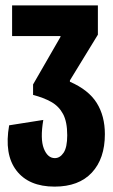

<svg xmlns="http://www.w3.org/2000/svg" viewBox="-20 -680 421 714"><path d="M183 14Q87 14 41 -46Q-5 -106 14 -214L141 -234Q129 -163 143 -127.5Q157 -92 184 -92Q203 -92 216.5 -112Q230 -132 230 -177Q230 -227 214.5 -256Q199 -285 170.5 -301Q142 -317 103 -327V-366L205 -543V-546H25V-660H344V-551L240 -381V-376Q309 -346 339.5 -297.5Q370 -249 370 -181Q370 -90 321.5 -38Q273 14 183 14Z"/></svg>

Font: Bricolage Grotesque 48pt Condensed Bricolage Grotesque 48pt Condensed Regular
Style: Bold
Weight: 700
Width: 3
Designer: Mathieu Triay
Foundry: Atelier Triay
Version: Version 1.000; ttfautohint (v1.8.4.7-5d5b);gftools[0.9.32]